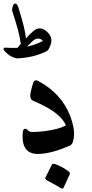

<svg xmlns="http://www.w3.org/2000/svg" viewBox="-62 -867 532 1108"><path d="M130 -285Q108 -294 114 -329Q117 -346 121 -360.5Q125 -375 129 -387Q136 -411 158 -400Q294 -328 345 -193Q358 -157 363 -125.5Q368 -94 363 -67Q359 -34 340 -26Q241 17 169 21Q60 29 69 -99Q70 -124 83 -124Q93 -124 102 -112Q112 -100 194 -110Q275 -120 318 -143Q289 -219 130 -285ZM20 -845Q34 -852 43 -827Q62 -767 73.5 -721.5Q85 -676 88 -645Q98 -657 109 -668Q120 -679 132 -689Q157 -710 184 -700Q211 -690 228 -660Q246 -629 216 -579Q210 -569 154 -550Q127 -541 98 -536.5Q69 -532 39 -530H37Q9 -534 -16 -554Q-40 -574 -42 -584Q-42 -592 -32 -592Q-14 -591 4 -590.5Q22 -590 39 -591L58 -614Q54 -649 41 -697Q28 -745 8 -805Q7 -810 10 -825Q14 -841 20 -845ZM142 -641Q135 -638 123 -627Q111 -616 94 -598Q142 -608 186 -631Q167 -651 142 -641ZM237 84Q241 76 253 79Q275 86 295 97Q315 108 334 122Q344 130 340 140L305 216Q300 226 288 218Q276 210 208 173Q195 166 201 156Z"/></svg>

Font: Amiri
Style: Bold Italic
Weight: 700
Italic angle: 10°
Designer: Khaled Hosny
Version: Version 0.113